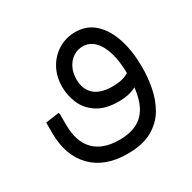

<svg xmlns="http://www.w3.org/2000/svg" viewBox="-139 -521 893 892"><g transform="rotate(-30 307.5 -75.0)"><path d="M301 231Q180 231 112.5 162Q45 93 45 -29H120Q120 62 166 109Q212 156 301 156Q364 156 405 131Q446 106 465.5 52.5Q485 -1 485 -84H560Q560 -33 550 22Q540 77 513 124.5Q486 172 435 201.5Q384 231 301 231ZM45 -29V-84L117 -94L120 -86V-29ZM386 0Q316 0 273 -28Q230 -56 211 -99.5Q192 -143 192 -189Q192 -246 216.5 -289.5Q241 -333 282 -357Q323 -381 371 -381Q433 -381 475 -342Q517 -303 538.5 -236Q560 -169 560 -84H485Q485 -189 453.5 -247.5Q422 -306 368 -306Q341 -306 318 -291.5Q295 -277 281 -250Q267 -223 267 -186Q267 -134 299.5 -104.5Q332 -75 397 -75Q435 -75 461.5 -84.5Q488 -94 504 -112L524 -53Q504 -31 471 -15.5Q438 0 386 0Z"/></g></svg>

Font: Fustat
Style: Regular
Weight: 400
Designer: Mohamed Gaber, Khaled Hosny, Laura Garcia Mut
Foundry: Kief Type Foundry, Alif Type Foundry, Hard Type Foundry
Version: Version 1.007